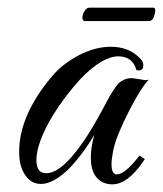

<svg xmlns="http://www.w3.org/2000/svg" viewBox="-20 -479 425 501"><path d="M273 2Q251 2 237 -11Q217 -28 217 -68Q217 -94 226 -127Q192 -70 155 -34Q117 1 87 1Q61 1 46 -22Q30 -44 30 -83Q30 -178 115 -279Q129 -296 147 -310Q165 -324 186 -335Q229 -357 269 -357Q318 -357 347 -325Q354 -318 354 -309Q354 -292 336 -296Q326 -332 289 -332Q247 -332 190 -273Q170 -251 152 -227.5Q134 -204 118 -178Q75 -106 75 -61Q75 -27 101 -27Q130 -27 168 -71Q189 -95 211 -130Q233 -165 257 -211Q267 -230 275 -242Q283 -254 288 -260Q304 -276 326 -275L346 -272Q359 -269 368 -271Q359 -262 346.5 -242.5Q334 -223 318 -192Q301 -159 290 -132Q279 -105 275 -84Q273 -74 272 -65.5Q271 -57 271 -50Q271 -24 285 -24Q305 -24 340 -68L344 -73L358 -64L354 -58Q313 2 273 2ZM200 -424Q195 -426 195 -433Q195 -441 200.5 -450Q206 -459 213 -459H381Q385 -459 385 -451Q385 -444 381 -434Q377 -424 369 -424Z"/></svg>

Font: Carattere
Style: Regular
Weight: 400
Designer: Robert E. Leuschke
Foundry: Robert E. Leuschke
Version: Version 1.010; ttfautohint (v1.8.3)